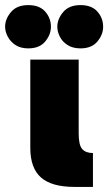

<svg xmlns="http://www.w3.org/2000/svg" viewBox="-76 -734 425 754"><path d="M216 0Q127 0 85 -37Q43 -74 43 -153V-500H233V-210Q233 -164 247 -148.5Q261 -133 289 -133V0ZM-56 -629Q-56 -659 -33 -686.5Q-10 -714 35 -714Q79 -714 101.5 -688.5Q124 -663 124 -629Q124 -598 101.5 -571Q79 -544 35 -544Q5 -544 -15 -557Q-35 -570 -45.5 -590Q-56 -610 -56 -629ZM149 -629Q149 -659 172 -686.5Q195 -714 240 -714Q284 -714 306.5 -688.5Q329 -663 329 -629Q329 -598 306.5 -571Q284 -544 240 -544Q210 -544 189.5 -557Q169 -570 159 -590Q149 -610 149 -629Z"/></svg>

Font: Moderustic ExtraBold
Style: Regular
Weight: 800
Designer: Tural Alisoy
Foundry: TAFT Foundry
Version: Version 2.120